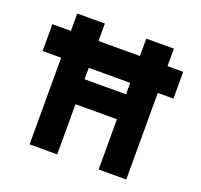

<svg xmlns="http://www.w3.org/2000/svg" viewBox="-141 -985 1201 1150"><g transform="rotate(20 460.0 -410.0)"><path d="M601 6 602 7H776L777 6V-545H876L877 -546V-715L876 -716H777V-826L776 -827H602L601 -826V-716H337V-826L336 -827H162L161 -826V-716H44L43 -715V-546L44 -545H161V6L162 7H336L337 6V-313H601ZM601 -472H337V-545H601Z"/></g></svg>

Font: Hussar Woodtype
Style: SeBd
Weight: 900
Foundry: Cannot Into Space Fonts
Version: Version 1.07